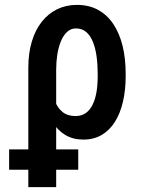

<svg xmlns="http://www.w3.org/2000/svg" viewBox="-20 -558 574 781"><path d="M95.2 203.1V-282.2Q95.2 -341.8 109.4 -388.9Q123.5 -436 149.9 -469.5Q176.3 -502.9 212.6 -520.5Q249 -538.1 292.5 -538.1Q342.3 -538.1 379.4 -517.6Q416.5 -497.1 441.4 -459.5Q466.3 -421.9 478.8 -370.8Q491.2 -319.8 491.2 -258.3V-248Q491.2 -191.4 480.2 -144.3Q469.2 -97.2 447.5 -62.5Q425.8 -27.8 393.6 -9Q361.3 9.8 319.3 9.8Q277.8 9.8 247.1 -8.1Q216.3 -25.9 195.3 -59.1Q174.3 -92.3 161.9 -137.9Q149.4 -183.6 144 -238.8Q145.5 -238.3 156.2 -231.4Q167 -224.6 177.5 -218Q188 -211.4 188.5 -211.4Q192.4 -176.3 203.1 -147.7Q213.9 -119.1 234.4 -102.5Q254.9 -85.9 287.1 -85.9Q311.5 -85.9 328.9 -98.1Q346.2 -110.4 356.9 -132.6Q367.7 -154.8 372.6 -184.1Q377.4 -213.4 377.4 -247.6V-257.8Q377.4 -295.4 372.8 -328.9Q368.2 -362.3 357.9 -387.7Q347.7 -413.1 330.8 -427.7Q314 -442.4 288.6 -442.4Q268.1 -442.4 252.7 -428Q237.3 -413.6 227.5 -389.6Q217.8 -365.7 213.1 -335.7Q208.5 -305.7 208.5 -274.9V203.1ZM298.3 49.8V132.3H17.1V49.8Z"/></svg>

Font: Roboto Condensed Medium
Style: Regular
Weight: 500
Designer: Christian Robertson
Foundry: Google
Version: Version 3.0